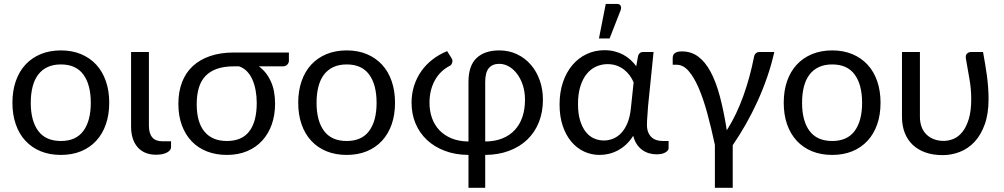

<svg xmlns="http://www.w3.org/2000/svg" viewBox="-20 -766 5008 958"><path d="M284 -514.5Q339.5 -514.5 384 -496Q428.5 -477.5 460 -443.5Q491.5 -409.5 508.2 -361.2Q525 -313 525 -253.5Q525 -193.5 508.2 -145.5Q491.5 -97.5 460 -63.5Q428.5 -29.5 384 -11.2Q339.5 7 284 7Q228 7 183.2 -11.2Q138.5 -29.5 107 -63.5Q75.5 -97.5 58.8 -145.5Q42 -193.5 42 -253.5Q42 -313 58.8 -361.2Q75.5 -409.5 107 -443.5Q138.5 -477.5 183.2 -496Q228 -514.5 284 -514.5ZM284 -62.5Q359 -62.5 396 -112.8Q433 -163 433 -253Q433 -343.5 396 -394Q359 -444.5 284 -444.5Q246 -444.5 217.8 -431.5Q189.5 -418.5 170.8 -394Q152 -369.5 142.8 -333.8Q133.5 -298 133.5 -253Q133.5 -163 170.8 -112.8Q208 -62.5 284 -62.5Z M634 -506.5H723V-138.5Q723 -100.5 739.5 -80.8Q756 -61 792.5 -61H833.5V-33Q833.5 -23.5 827.5 -16.2Q821.5 -9 811.2 -4Q801 1 787.5 3.5Q774 6 758.5 6Q728 6 704.8 -4Q681.5 -14 665.8 -32.5Q650 -51 642 -76.8Q634 -102.5 634 -133.5Z M1147 -435Q1097.5 -435 1062.2 -422.5Q1027 -410 1004.5 -386Q982 -362 971.8 -326.8Q961.5 -291.5 961.5 -246Q961.5 -156 1000.2 -109.2Q1039 -62.5 1112 -62.5Q1187.5 -62.5 1224.2 -111.2Q1261 -160 1261 -252Q1261 -285 1255.5 -315Q1250 -345 1239.2 -369.2Q1228.5 -393.5 1211.8 -410.5Q1195 -427.5 1172.5 -435ZM1421.5 -504V-462Q1421.5 -457.5 1419.5 -452.8Q1417.5 -448 1413.8 -444Q1410 -440 1404.5 -437.5Q1399 -435 1392 -435H1271.5Q1310 -407 1331.2 -360.5Q1352.5 -314 1352.5 -248.5Q1352.5 -192 1336 -145.2Q1319.5 -98.5 1288.5 -64.5Q1257.5 -30.5 1213 -11.8Q1168.5 7 1112.5 7Q1058 7 1013.2 -10.2Q968.5 -27.5 936.8 -60.5Q905 -93.5 887.5 -140.8Q870 -188 870 -248Q870 -307.5 888 -355Q906 -402.5 941.2 -435.5Q976.5 -468.5 1028.2 -486.2Q1080 -504 1147 -504Z M1710 -514.5Q1765.5 -514.5 1810 -496Q1854.5 -477.5 1886 -443.5Q1917.5 -409.5 1934.2 -361.2Q1951 -313 1951 -253.5Q1951 -193.5 1934.2 -145.5Q1917.5 -97.5 1886 -63.5Q1854.5 -29.5 1810 -11.2Q1765.5 7 1710 7Q1654 7 1609.2 -11.2Q1564.5 -29.5 1533 -63.5Q1501.5 -97.5 1484.8 -145.5Q1468 -193.5 1468 -253.5Q1468 -313 1484.8 -361.2Q1501.5 -409.5 1533 -443.5Q1564.5 -477.5 1609.2 -496Q1654 -514.5 1710 -514.5ZM1710 -62.5Q1785 -62.5 1822 -112.8Q1859 -163 1859 -253Q1859 -343.5 1822 -394Q1785 -444.5 1710 -444.5Q1672 -444.5 1643.8 -431.5Q1615.5 -418.5 1596.8 -394Q1578 -369.5 1568.8 -333.8Q1559.5 -298 1559.5 -253Q1559.5 -163 1596.8 -112.8Q1634 -62.5 1710 -62.5Z M2401 -60Q2450 -60.5 2487 -75.5Q2524 -90.5 2549 -117.8Q2574 -145 2586.8 -183.2Q2599.5 -221.5 2599.5 -268.5Q2599.5 -308 2588.8 -340.8Q2578 -373.5 2560.2 -397.2Q2542.5 -421 2519.2 -434.2Q2496 -447.5 2471 -447.5Q2437.5 -447.5 2419.2 -426.2Q2401 -405 2401 -357ZM2317.5 -357Q2317.5 -438.5 2358 -476.5Q2398.5 -514.5 2471 -514.5Q2519.5 -514.5 2559.5 -495.5Q2599.5 -476.5 2628.2 -443.5Q2657 -410.5 2673 -365.5Q2689 -320.5 2689 -268.5Q2689 -207 2668.8 -156.2Q2648.5 -105.5 2611 -69.5Q2573.5 -33.5 2520.2 -13.5Q2467 6.5 2401 7V171H2317.5V7Q2252 6.5 2199.2 -13.5Q2146.5 -33.5 2109.8 -68.2Q2073 -103 2053.2 -150.2Q2033.5 -197.5 2033.5 -253.5Q2033.5 -298.5 2046.2 -338.2Q2059 -378 2082.2 -411Q2105.5 -444 2138.2 -469.2Q2171 -494.5 2211 -511L2233.5 -475Q2240 -464.5 2236 -452.8Q2232 -441 2224 -437.5Q2175 -412 2149 -363.8Q2123 -315.5 2123 -253Q2123 -212 2135.5 -177Q2148 -142 2172.5 -116.2Q2197 -90.5 2233.2 -75.5Q2269.5 -60.5 2317.5 -60Z M3141.5 -355Q3134 -373 3122.2 -389.2Q3110.5 -405.5 3094.2 -418.2Q3078 -431 3057.2 -438.5Q3036.5 -446 3011.5 -446Q2982 -446 2955.2 -434.2Q2928.5 -422.5 2908.2 -398Q2888 -373.5 2876 -336Q2864 -298.5 2864 -247Q2864 -199 2874.5 -164.8Q2885 -130.5 2902.5 -108.2Q2920 -86 2943.5 -75.5Q2967 -65 2993 -65Q3018 -65 3040.8 -74.8Q3063.5 -84.5 3081.5 -104.2Q3099.5 -124 3111.8 -154.8Q3124 -185.5 3128 -227.5ZM3316 -62.5V-26.5Q3316 -15 3300 -5.5Q3284 4 3255.5 4Q3236 4 3217.8 -1.5Q3199.5 -7 3184 -18.2Q3168.5 -29.5 3157 -47Q3145.5 -64.5 3139.5 -88.5Q3123.5 -63 3104 -45Q3084.5 -27 3062.8 -15.5Q3041 -4 3018 1.5Q2995 7 2972 7Q2930 7 2893.5 -10.2Q2857 -27.5 2830 -60Q2803 -92.5 2787.5 -139Q2772 -185.5 2772 -244.5Q2772 -306.5 2789.2 -356.8Q2806.5 -407 2836.8 -442.2Q2867 -477.5 2907.8 -496.5Q2948.5 -515.5 2996 -515.5Q3023 -515.5 3046.8 -509.5Q3070.5 -503.5 3090.2 -492.8Q3110 -482 3126.2 -467.2Q3142.5 -452.5 3154.5 -435.5L3164 -488Q3170 -506.5 3188 -506.5H3241L3213.5 -236Q3212.5 -211.5 3210.2 -187.8Q3208 -164 3208 -144Q3208 -122 3214 -106.8Q3220 -91.5 3230.8 -81.5Q3241.5 -71.5 3255.8 -67Q3270 -62.5 3286.5 -62.5ZM2968.5 -574 3002.5 -746.5H3058Q3071.5 -746.5 3076.5 -737.8Q3081.5 -729 3076.5 -714.5L3021.5 -574Z M3843.5 -506.5Q3829 -442.5 3807.8 -381Q3786.5 -319.5 3759.8 -260.8Q3733 -202 3701.8 -147Q3670.5 -92 3636 -41.5V171H3547V-43Q3529 -127.5 3509 -200.8Q3489 -274 3465.8 -327.8Q3442.5 -381.5 3415.5 -412.2Q3388.5 -443 3355.5 -443H3336.5V-476Q3336.5 -483 3338.5 -489Q3340.5 -495 3345.5 -499.5Q3350.5 -504 3359.5 -506.8Q3368.5 -509.5 3383 -509.5Q3428.5 -509.5 3463.5 -483.8Q3498.5 -458 3525.5 -408Q3552.5 -358 3572 -284.5Q3591.5 -211 3606.5 -116Q3631 -154.5 3651.8 -198Q3672.5 -241.5 3689 -287.5Q3705.5 -333.5 3718.5 -381Q3731.5 -428.5 3741 -476Q3743.5 -493.5 3751.2 -500Q3759 -506.5 3768.5 -506.5Z M4132.5 -514.5Q4188 -514.5 4232.5 -496Q4277 -477.5 4308.5 -443.5Q4340 -409.5 4356.8 -361.2Q4373.5 -313 4373.5 -253.5Q4373.5 -193.5 4356.8 -145.5Q4340 -97.5 4308.5 -63.5Q4277 -29.5 4232.5 -11.2Q4188 7 4132.5 7Q4076.5 7 4031.8 -11.2Q3987 -29.5 3955.5 -63.5Q3924 -97.5 3907.2 -145.5Q3890.5 -193.5 3890.5 -253.5Q3890.5 -313 3907.2 -361.2Q3924 -409.5 3955.5 -443.5Q3987 -477.5 4031.8 -496Q4076.5 -514.5 4132.5 -514.5ZM4132.5 -62.5Q4207.5 -62.5 4244.5 -112.8Q4281.5 -163 4281.5 -253Q4281.5 -343.5 4244.5 -394Q4207.5 -444.5 4132.5 -444.5Q4094.5 -444.5 4066.2 -431.5Q4038 -418.5 4019.2 -394Q4000.5 -369.5 3991.2 -333.8Q3982 -298 3982 -253Q3982 -163 4019.2 -112.8Q4056.5 -62.5 4132.5 -62.5Z M4885 -506.5Q4890.5 -475 4895.5 -446.2Q4900.5 -417.5 4904.2 -389.2Q4908 -361 4910.2 -332Q4912.5 -303 4912.5 -271.5Q4912.5 -198.5 4893.5 -145.5Q4874.5 -92.5 4842.8 -58.5Q4811 -24.5 4769.5 -8.2Q4728 8 4683.5 8Q4635.5 8 4598 -5.2Q4560.5 -18.5 4534.2 -43.2Q4508 -68 4494.2 -103.5Q4480.5 -139 4480.5 -183.5V-506.5H4570V-183.5Q4570 -155 4578.5 -132.5Q4587 -110 4602.8 -94.8Q4618.5 -79.5 4640.2 -71.2Q4662 -63 4689 -63Q4713.5 -63 4738 -73.2Q4762.5 -83.5 4782 -107.8Q4801.5 -132 4813.8 -172Q4826 -212 4826 -271.5Q4826 -323 4816.8 -373.8Q4807.5 -424.5 4799 -476Q4797.5 -492.5 4806 -499.5Q4814.5 -506.5 4824 -506.5Z"/></svg>

Font: Lato
Style: Regular
Weight: 400
Designer: Lukasz Dziedzic with Adam Twardoch and Botio Nikoltchev
Foundry: tyPoland Lukasz Dziedzic
Version: Version 2.015; 2015-08-06; http://www.latofonts.com/